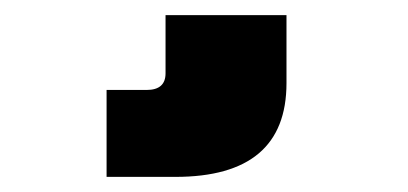

<svg xmlns="http://www.w3.org/2000/svg" viewBox="-20 26 540 254"><path d="M199 123V46H359V136Q359 260 212 260H121V145H174Q199 145 199 123Z"/></svg>

Font: Teko
Style: Bold
Weight: 700
Designer: Manushi Parikh, Jonny Pinhorn
Foundry: Indian Type Foundry
Version: Version 1.106;PS 1.0;hotconv 1.0.78;makeotf.lib2.5.61930; tt